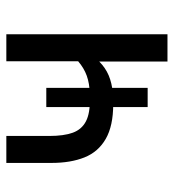

<svg xmlns="http://www.w3.org/2000/svg" viewBox="8 -544 536 591"><g transform="rotate(-90 275.5 -248.0)"><path d="M382 0V-210Q363 -191 339.5 -181Q316 -171 284 -168L301 -183V-61H242V-183L251 -167Q184 -167 144 -190Q104 -213 87 -255.5Q70 -298 70 -357V-496H153V-364Q153 -319 163 -291.5Q173 -264 198 -251Q223 -238 267 -239L242 -229V-373H301V-229L283 -239Q315 -240 338.5 -248.5Q362 -257 383 -275V-496H466V0Z"/></g></svg>

Font: Nunito Sans 7pt Condensed
Style: Regular
Weight: 400
Width: 3
Designer: Vernon Adams
Foundry: Vernon Adams
Version: Version 3.101;gftools[0.9.27]